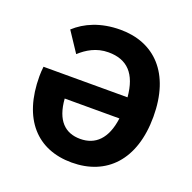

<svg xmlns="http://www.w3.org/2000/svg" viewBox="-121 -785 917 917"><g transform="rotate(20 337.5 -326.0)"><path d="M336 12C512 12 629 -106 629 -327C629 -548 512 -664 340 -664C239 -664 164 -630 113 -583L180 -482C215 -514 261 -543 323 -543C418 -543 471 -489 481 -372H54C52 -355 51 -338 51 -323C51 -105 161 12 336 12ZM336 -108C259 -108 209 -155 201 -264H479C465 -156 412 -108 336 -108Z"/></g></svg>

Font: Giro Sans Regular
Style: Bold
Weight: 700
Designer: Paul D. Hunt
Foundry: Adobe Systems Incorporated
Version: Version 1.000;PS 1.0;hotconv 1.0.88;makeotf.lib2.5.647800